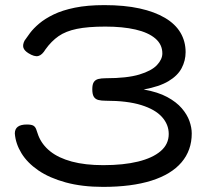

<svg xmlns="http://www.w3.org/2000/svg" viewBox="-20 -717 805 751"><path d="M383 14Q301 14 237 -3.5Q173 -21 130 -50.5Q87 -80 64 -117.5Q41 -155 38 -195Q38 -230 85 -230Q103 -230 110.5 -225.5Q118 -221 121.5 -211.5Q125 -202 130 -187Q144 -151 176.5 -125Q209 -99 261 -85Q313 -71 384 -71Q463 -71 520 -85Q577 -99 608.5 -126Q640 -153 640 -193Q640 -230 613.5 -259.5Q587 -289 532.5 -306Q478 -323 393 -323Q376 -323 364.5 -326Q353 -329 347 -338.5Q341 -348 341 -368Q341 -387 347 -396Q353 -405 364.5 -408Q376 -411 394 -411Q477 -411 525 -425.5Q573 -440 594 -462.5Q615 -485 615 -508Q615 -543 587.5 -566.5Q560 -590 510 -601.5Q460 -613 392 -613Q324 -613 280.5 -604Q237 -595 209 -575.5Q181 -556 158 -524Q145 -502 130 -498Q115 -494 91 -509Q75 -519 71.5 -530.5Q68 -542 76 -558Q84 -570 97.5 -588Q111 -606 133.5 -625Q156 -644 190 -660.5Q224 -677 273 -687Q322 -697 388 -697Q467 -697 526 -684Q585 -671 625.5 -647Q666 -623 686 -589Q706 -555 706 -513Q706 -480 690.5 -450.5Q675 -421 639 -399.5Q603 -378 542 -367Q598 -357 634 -337.5Q670 -318 691 -293.5Q712 -269 721 -243.5Q730 -218 730 -195Q730 -129 690 -82Q650 -35 572.5 -10.5Q495 14 383 14Z"/></svg>

Font: Fredoka Expanded
Style: Regular
Weight: 400
Width: 7
Designer: Ben Nathan
Foundry: Milena B. Brandão, Ben Nathan
Version: Version 2.001